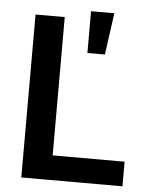

<svg xmlns="http://www.w3.org/2000/svg" viewBox="-54 -809 673 854"><g transform="rotate(5 282.5 -382.0)"><path d="M73.2 0V-727.5H203.6V-109.9H524.9V0ZM317.9 -577.1V-763.7H421.9L396 -577.1Z"/></g></svg>

Font: Inter SemiBold
Style: Regular
Weight: 600
Designer: Rasmus Andersson
Foundry: rsms
Version: Version 4.001;git-9221beed3